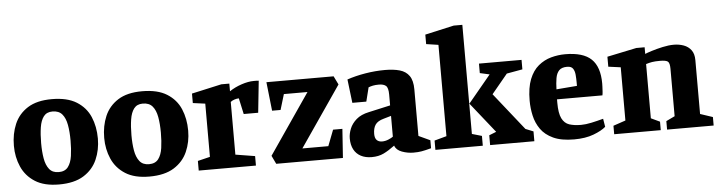

<svg xmlns="http://www.w3.org/2000/svg" viewBox="-46 -936 4308 1150"><g transform="rotate(-5 2108.0 -361.0)"><path d="M269 10Q180 10 125 -25Q70 -60 44.5 -118Q19 -176 19 -244Q19 -316 44 -374.5Q69 -433 124 -468Q179 -503 269 -503Q362 -503 418 -468Q474 -433 499 -374.5Q524 -316 524 -244Q524 -176 498.5 -118Q473 -60 417 -25Q361 10 269 10ZM273 -64Q311 -64 329.5 -88.5Q348 -113 354 -154Q360 -195 360 -246Q360 -299 352.5 -340.5Q345 -382 325 -405.5Q305 -429 267 -429Q232 -429 214 -405.5Q196 -382 189.5 -340.5Q183 -299 183 -246Q183 -195 190 -154Q197 -113 216.5 -88.5Q236 -64 273 -64Z M812 10Q723 10 668 -25Q613 -60 587.5 -118Q562 -176 562 -244Q562 -316 587 -374.5Q612 -433 667 -468Q722 -503 812 -503Q905 -503 961 -468Q1017 -433 1042 -374.5Q1067 -316 1067 -244Q1067 -176 1041.5 -118Q1016 -60 960 -25Q904 10 812 10ZM816 -64Q854 -64 872.5 -88.5Q891 -113 897 -154Q903 -195 903 -246Q903 -299 895.5 -340.5Q888 -382 868 -405.5Q848 -429 810 -429Q775 -429 757 -405.5Q739 -382 732.5 -340.5Q726 -299 726 -246Q726 -195 733 -154Q740 -113 759.5 -88.5Q779 -64 816 -64Z M1109 0V-58L1183 -76V-396L1109 -406V-463L1289 -503H1337V-457Q1370 -479 1410.5 -492.5Q1451 -506 1484 -506Q1489 -506 1499.5 -506Q1510 -506 1514 -505L1494 -314H1407L1386 -410Q1374 -410 1360 -405.5Q1346 -401 1336 -393V-76L1453 -57V0Z M1575 0 1551 -50 1799 -412H1657L1629 -319H1578L1559 -492H1963L1988 -441L1739 -78H1895L1932 -174H1988L1976 0Z M2149 10Q2111 10 2083.5 -4.5Q2056 -19 2041.5 -46.5Q2027 -74 2027 -113Q2027 -141 2039 -171Q2051 -201 2079 -225.5Q2107 -250 2155 -260L2285 -289V-354Q2285 -395 2271 -407Q2257 -419 2229 -419Q2208 -419 2193 -416Q2178 -413 2166 -408L2145 -324H2061L2044 -466Q2094 -483 2154 -493Q2214 -503 2272 -503Q2324 -503 2361 -492.5Q2398 -482 2418 -453.5Q2438 -425 2438 -372V-92L2507 -60V-12Q2469 -2 2448.5 1.5Q2428 5 2400 5Q2365 5 2331 -7.5Q2297 -20 2288 -47Q2252 -20 2221 -5Q2190 10 2149 10ZM2219 -78Q2238 -78 2257 -86Q2276 -94 2285 -101V-226L2240 -213Q2203 -203 2189 -182Q2175 -161 2175 -127Q2175 -102 2186.5 -90Q2198 -78 2219 -78Z M2532 0V-56L2605 -76V-625L2532 -636V-693L2706 -732H2758V-76L2817 -59V0ZM2861 0V-59L2904 -76L2759 -258L2895 -422L2837 -435V-492H3093V-435L2998 -418L2902 -302L3080 -78L3127 -59V0Z M3366 10Q3289 10 3240.5 -12.5Q3192 -35 3166 -72Q3140 -109 3130 -154Q3120 -199 3120 -244Q3120 -322 3140 -372.5Q3160 -423 3194.5 -451.5Q3229 -480 3271 -491.5Q3313 -503 3356 -503Q3464 -503 3513 -456Q3562 -409 3562 -309Q3562 -304 3561.5 -290Q3561 -276 3560 -261Q3559 -246 3557 -238H3284V-217Q3284 -154 3299.5 -123Q3315 -92 3344 -82.5Q3373 -73 3415 -73Q3442 -73 3477 -80.5Q3512 -88 3549 -98L3557 -49Q3532 -27 3483 -8.5Q3434 10 3366 10ZM3286 -298 3410 -308V-328Q3410 -352 3408 -375Q3406 -398 3396 -412.5Q3386 -427 3361 -427Q3328 -427 3312.5 -410.5Q3297 -394 3292 -365Q3287 -336 3286 -298Z M3607 0V-51L3681 -76V-396L3607 -406V-466L3784 -503H3834V-463Q3845 -468 3875 -477.5Q3905 -487 3941.5 -495Q3978 -503 4009 -503Q4041 -503 4068.5 -493Q4096 -483 4113 -460.5Q4130 -438 4130 -400V-76L4205 -51V0H3925V-51L3977 -76V-361Q3977 -396 3965.5 -405Q3954 -414 3919 -414Q3888 -414 3870.5 -411Q3853 -408 3834 -402V-76L3887 -51V0Z"/></g></svg>

Font: Manuale ExtraBold
Style: Regular
Weight: 800
Version: Version 1.002